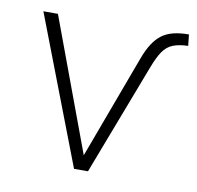

<svg xmlns="http://www.w3.org/2000/svg" viewBox="-62 -559 641 624"><g transform="rotate(10 258.5 -247.5)"><path d="M221 0 34 -487H82L253 -26H236L371 -390Q382 -420 395 -440Q408 -460 424 -472Q440 -484 462 -489.5Q484 -495 513 -495L517 -458Q486 -457 466.5 -449Q447 -441 434 -422Q421 -403 408 -369L267 0Z"/></g></svg>

Font: Nunito Sans 10pt SemiCondensed ExtraLight
Style: Regular
Weight: 250
Width: 4
Designer: Vernon Adams
Foundry: Vernon Adams
Version: Version 3.101;gftools[0.9.27]